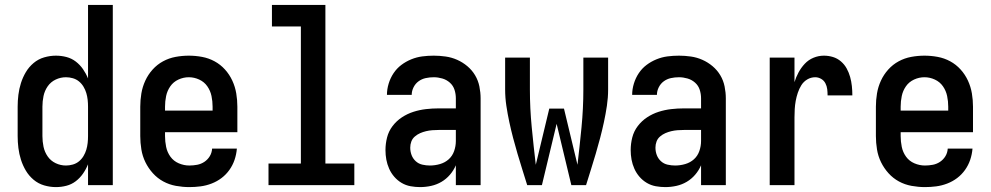

<svg xmlns="http://www.w3.org/2000/svg" viewBox="-20 -755 4040 783"><path d="M208 8Q184 8 160 1Q136 -6 117 -22Q98 -38 85.5 -59Q73 -80 65.5 -103.5Q58 -127 55 -151.5Q52 -176 52 -200V-320Q52 -344 55 -368.5Q58 -393 65.5 -416.5Q73 -440 85.5 -461Q98 -482 117 -498Q136 -514 160 -521Q184 -528 208 -528Q230 -528 251 -522.5Q272 -517 289 -504Q306 -491 318.5 -473Q331 -455 339 -435V-735H440V0H339V-85Q331 -65 318.5 -47Q306 -29 289 -16Q272 -3 251 2.5Q230 8 208 8ZM249 -80Q263 -80 277 -84Q291 -88 302 -97Q313 -106 320.5 -118.5Q328 -131 332 -144.5Q336 -158 337.5 -172Q339 -186 339 -200V-320Q339 -334 337.5 -348Q336 -362 332 -375.5Q328 -389 320.5 -401.5Q313 -414 302 -423Q291 -432 277 -436Q263 -440 249 -440Q227 -440 207 -430.5Q187 -421 174.5 -403Q162 -385 157.5 -363.5Q153 -342 153 -320V-200Q153 -178 157.5 -156.5Q162 -135 174.5 -117Q187 -99 207 -89.5Q227 -80 249 -80Z M752 8Q725 8 697.5 3Q670 -2 646 -15Q622 -28 603.5 -48.5Q585 -69 573 -93.5Q561 -118 556.5 -145.5Q552 -173 552 -200V-320Q552 -347 556.5 -374Q561 -401 572.5 -426Q584 -451 602.5 -471.5Q621 -492 645 -505Q669 -518 696 -523Q723 -528 750 -528Q777 -528 804 -523Q831 -518 855 -505Q879 -492 897.5 -471.5Q916 -451 927.5 -426Q939 -401 943.5 -374Q948 -347 948 -320V-216H653V-200Q653 -178 657.5 -156Q662 -134 675 -116Q688 -98 709 -89Q730 -80 752 -80Q768 -80 784 -83Q800 -86 813.5 -95Q827 -104 835.5 -118Q844 -132 845 -149H946Q944 -125 936.5 -103Q929 -81 915.5 -62Q902 -43 883.5 -29Q865 -15 843 -6.5Q821 2 798 5Q775 8 752 8ZM847 -304V-320Q847 -342 842.5 -363.5Q838 -385 825.5 -403Q813 -421 792.5 -430.5Q772 -440 750 -440Q728 -440 707.5 -430.5Q687 -421 674.5 -403Q662 -385 657.5 -363.5Q653 -342 653 -320V-304Z M1075 0V-88H1207V-647H1089V-735H1307V-88H1425V0Z M1693 8Q1674 8 1654.5 4.5Q1635 1 1618 -9Q1601 -19 1588 -34Q1575 -49 1567 -67Q1559 -85 1555.5 -104Q1552 -123 1552 -143Q1552 -169 1558.5 -194.5Q1565 -220 1581 -241Q1597 -262 1619 -276.5Q1641 -291 1666 -299Q1691 -307 1717 -310Q1743 -313 1769 -313H1839V-354Q1839 -372 1833.5 -389Q1828 -406 1814.5 -418Q1801 -430 1783.5 -435Q1766 -440 1749 -440Q1732 -440 1716 -436.5Q1700 -433 1687 -423.5Q1674 -414 1666.5 -399Q1659 -384 1659 -368Q1659 -368 1659 -368Q1659 -368 1659 -368H1558Q1558 -368 1558 -368Q1558 -368 1558 -368Q1558 -391 1565 -414Q1572 -437 1585 -456.5Q1598 -476 1616.5 -490Q1635 -504 1657 -513Q1679 -522 1702 -525Q1725 -528 1749 -528Q1773 -528 1797.5 -524.5Q1822 -521 1844.5 -511Q1867 -501 1886 -485Q1905 -469 1917.5 -448Q1930 -427 1935 -402.5Q1940 -378 1940 -354V0H1839V-81Q1830 -60 1815 -42.5Q1800 -25 1780.5 -13.5Q1761 -2 1738.5 3Q1716 8 1693 8ZM1733 -80Q1754 -80 1774.5 -86Q1795 -92 1810 -105.5Q1825 -119 1832 -139Q1839 -159 1839 -180V-225H1769Q1756 -225 1743 -224Q1730 -223 1717.5 -220Q1705 -217 1693.5 -212Q1682 -207 1672 -198.5Q1662 -190 1657.5 -178Q1653 -166 1653 -153Q1653 -137 1658.5 -122.5Q1664 -108 1675.5 -97.5Q1687 -87 1702.5 -83.5Q1718 -80 1733 -80Z M2130 0Q2120 -32 2110 -64Q2100 -96 2090.5 -128Q2081 -160 2072.5 -192.5Q2064 -225 2057 -257.5Q2050 -290 2045 -323.5Q2040 -357 2040 -390V-520H2141V-390Q2141 -313 2148.5 -236Q2156 -159 2165 -83L2220 -312H2280L2335 -83Q2344 -159 2351.5 -236Q2359 -313 2359 -390V-520H2460V-390Q2460 -357 2455 -323.5Q2450 -290 2443 -257.5Q2436 -225 2427.5 -192.5Q2419 -160 2409.5 -128Q2400 -96 2390 -64Q2380 -32 2370 0H2310L2250 -250L2190 0Z M2693 8Q2674 8 2654.5 4.5Q2635 1 2618 -9Q2601 -19 2588 -34Q2575 -49 2567 -67Q2559 -85 2555.5 -104Q2552 -123 2552 -143Q2552 -169 2558.5 -194.5Q2565 -220 2581 -241Q2597 -262 2619 -276.5Q2641 -291 2666 -299Q2691 -307 2717 -310Q2743 -313 2769 -313H2839V-354Q2839 -372 2833.5 -389Q2828 -406 2814.5 -418Q2801 -430 2783.5 -435Q2766 -440 2749 -440Q2732 -440 2716 -436.5Q2700 -433 2687 -423.5Q2674 -414 2666.5 -399Q2659 -384 2659 -368Q2659 -368 2659 -368Q2659 -368 2659 -368H2558Q2558 -368 2558 -368Q2558 -368 2558 -368Q2558 -391 2565 -414Q2572 -437 2585 -456.5Q2598 -476 2616.5 -490Q2635 -504 2657 -513Q2679 -522 2702 -525Q2725 -528 2749 -528Q2773 -528 2797.5 -524.5Q2822 -521 2844.5 -511Q2867 -501 2886 -485Q2905 -469 2917.5 -448Q2930 -427 2935 -402.5Q2940 -378 2940 -354V0H2839V-81Q2830 -60 2815 -42.5Q2800 -25 2780.5 -13.5Q2761 -2 2738.5 3Q2716 8 2693 8ZM2733 -80Q2754 -80 2774.5 -86Q2795 -92 2810 -105.5Q2825 -119 2832 -139Q2839 -159 2839 -180V-225H2769Q2756 -225 2743 -224Q2730 -223 2717.5 -220Q2705 -217 2693.5 -212Q2682 -207 2672 -198.5Q2662 -190 2657.5 -178Q2653 -166 2653 -153Q2653 -137 2658.5 -122.5Q2664 -108 2675.5 -97.5Q2687 -87 2702.5 -83.5Q2718 -80 2733 -80Z M3119 0V-520H3220V-420Q3226 -440 3236.5 -459.5Q3247 -479 3262 -495Q3277 -511 3297.5 -519.5Q3318 -528 3340 -528Q3359 -528 3377 -522.5Q3395 -517 3409.5 -504.5Q3424 -492 3433 -475.5Q3442 -459 3447 -441Q3452 -423 3454 -404Q3456 -385 3456 -366H3355Q3355 -379 3353.5 -391.5Q3352 -404 3346 -415.5Q3340 -427 3328.5 -433.5Q3317 -440 3305 -440Q3287 -440 3272 -431Q3257 -422 3248 -407.5Q3239 -393 3233.5 -376.5Q3228 -360 3225 -343.5Q3222 -327 3221 -310Q3220 -293 3220 -276V0Z M3752 8Q3725 8 3697.5 3Q3670 -2 3646 -15Q3622 -28 3603.5 -48.5Q3585 -69 3573 -93.5Q3561 -118 3556.5 -145.5Q3552 -173 3552 -200V-320Q3552 -347 3556.5 -374Q3561 -401 3572.5 -426Q3584 -451 3602.5 -471.5Q3621 -492 3645 -505Q3669 -518 3696 -523Q3723 -528 3750 -528Q3777 -528 3804 -523Q3831 -518 3855 -505Q3879 -492 3897.5 -471.5Q3916 -451 3927.5 -426Q3939 -401 3943.5 -374Q3948 -347 3948 -320V-216H3653V-200Q3653 -178 3657.5 -156Q3662 -134 3675 -116Q3688 -98 3709 -89Q3730 -80 3752 -80Q3768 -80 3784 -83Q3800 -86 3813.5 -95Q3827 -104 3835.5 -118Q3844 -132 3845 -149H3946Q3944 -125 3936.5 -103Q3929 -81 3915.5 -62Q3902 -43 3883.5 -29Q3865 -15 3843 -6.5Q3821 2 3798 5Q3775 8 3752 8ZM3847 -304V-320Q3847 -342 3842.5 -363.5Q3838 -385 3825.5 -403Q3813 -421 3792.5 -430.5Q3772 -440 3750 -440Q3728 -440 3707.5 -430.5Q3687 -421 3674.5 -403Q3662 -385 3657.5 -363.5Q3653 -342 3653 -320V-304Z"/></svg>

Font: Zed Mono Semibold
Style: Regular
Weight: 600
Monospace: yes
Designer: Belleve Invis
Foundry: Belleve Invis
Version: Version 1.0.0; ttfautohint (v1.8.4)